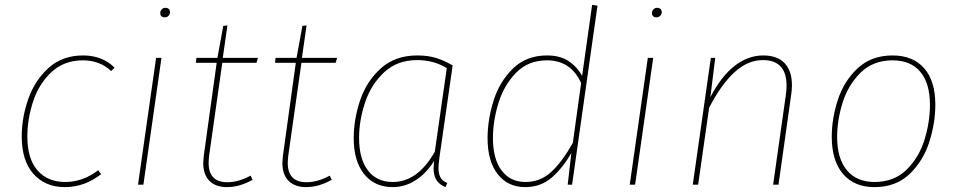

<svg xmlns="http://www.w3.org/2000/svg" viewBox="-20 -756 3917 786"><path d="M449 -479 435 -465Q389 -509 319 -509Q243 -509 191.5 -461.5Q140 -414 116 -342Q92 -270 92 -197Q92 -106 133.5 -58.5Q175 -11 247 -11Q319 -11 382 -59L394 -43Q326 10 246 10Q165 10 117 -44Q69 -98 69 -197Q69 -275 96 -351.5Q123 -428 179.5 -478.5Q236 -529 320 -529Q399 -529 449 -479Z M567 0H545L619 -519H641ZM636 -702Q636 -711 642 -717.5Q648 -724 657 -724Q666 -724 671 -719Q676 -714 676 -706Q676 -698 670 -691.5Q664 -685 654 -685Q646 -685 641 -689.5Q636 -694 636 -702Z M836 -118Q834 -98 834 -89Q834 -10 911 -10Q956 -10 1006 -37L1014 -20Q961 10 909 10Q863 10 837.5 -15.5Q812 -41 812 -89Q812 -97 814 -117L867 -499H782L784 -519H870L894 -650L911 -652L892 -519H1036L1030 -499H890Z M1160 -118Q1158 -98 1158 -89Q1158 -10 1235 -10Q1280 -10 1330 -37L1338 -20Q1285 10 1233 10Q1187 10 1161.5 -15.5Q1136 -41 1136 -89Q1136 -97 1138 -117L1191 -499H1106L1108 -519H1194L1218 -650L1235 -652L1216 -519H1360L1354 -499H1214Z M1833 -488 1779 -112Q1775 -80 1775 -68Q1775 -45 1783 -30Q1791 -15 1811 -7L1804 10Q1779 0 1767 -18.5Q1755 -37 1755 -68Q1755 -75 1757 -97Q1726 -47 1682 -18.5Q1638 10 1588 10Q1513 10 1470.5 -43.5Q1428 -97 1428 -190Q1428 -268 1454.5 -346Q1481 -424 1539.5 -476.5Q1598 -529 1688 -529Q1732 -529 1766 -518.5Q1800 -508 1833 -488ZM1450 -191Q1450 -106 1486 -58.5Q1522 -11 1588 -11Q1690 -11 1760 -135L1809 -477Q1756 -510 1688 -510Q1606 -510 1552.5 -460Q1499 -410 1474.5 -336.5Q1450 -263 1450 -191Z M2426 -733 2322 0H2304L2319 -130Q2283 -67 2238 -28.5Q2193 10 2130 10Q2059 10 2017.5 -43Q1976 -96 1976 -190Q1976 -266 2000.5 -344Q2025 -422 2080 -475.5Q2135 -529 2219 -529Q2274 -529 2309 -505Q2344 -481 2363 -445L2404 -736ZM1998 -191Q1998 -105 2033.5 -58Q2069 -11 2131 -11Q2192 -11 2236.5 -52Q2281 -93 2325 -171L2359 -416Q2317 -509 2219 -509Q2143 -509 2093.5 -459Q2044 -409 2021 -335.5Q1998 -262 1998 -191Z M2580 0H2558L2632 -519H2654ZM2649 -702Q2649 -711 2655 -717.5Q2661 -724 2670 -724Q2679 -724 2684 -719Q2689 -714 2689 -706Q2689 -698 2683 -691.5Q2677 -685 2667 -685Q2659 -685 2654 -689.5Q2649 -694 2649 -702Z M3222 -407Q3222 -389 3219 -369L3167 0H3145L3197 -367Q3200 -388 3200 -405Q3200 -510 3103 -510Q3041 -510 2986.5 -460Q2932 -410 2883 -315L2838 0H2816L2890 -519H2908L2888 -358Q2932 -443 2987 -486Q3042 -529 3104 -529Q3162 -529 3192 -497.5Q3222 -466 3222 -407Z M3385 -196Q3385 -271 3410 -347.5Q3435 -424 3491 -476.5Q3547 -529 3634 -529Q3717 -529 3763 -477Q3809 -425 3809 -327Q3809 -253 3784.5 -175.5Q3760 -98 3704 -44Q3648 10 3560 10Q3477 10 3431 -44Q3385 -98 3385 -196ZM3787 -327Q3787 -415 3747.5 -462Q3708 -509 3634 -509Q3554 -509 3503 -458.5Q3452 -408 3429.5 -336Q3407 -264 3407 -195Q3407 -107 3447 -59Q3487 -11 3560 -11Q3640 -11 3691 -61Q3742 -111 3764.5 -183.5Q3787 -256 3787 -327Z"/></svg>

Font: FiraGO Thin
Style: Italic
Weight: 100
Italic angle: -8°
Designer: bBox Type GmbH
Foundry: bBox Type GmbH
Version: Version 1.001